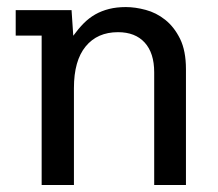

<svg xmlns="http://www.w3.org/2000/svg" viewBox="-20 -529 624 549"><path d="M420.9 0V-322.3Q420.9 -377.4 393.8 -407.2Q366.7 -437 317.4 -437Q258.3 -437 224.9 -396.2Q191.4 -355.5 191.4 -277.3V0H99.1V-427.2H24.9V-500H184.6L189.5 -426.8Q204.1 -446.8 219.2 -462.2Q234.4 -477.5 252.4 -487.8Q270.5 -498 292 -503.4Q313.5 -508.8 339.8 -508.8Q366.7 -508.8 396.7 -500.7Q426.8 -492.7 452.4 -472.4Q478 -452.1 494.9 -418Q511.7 -383.8 511.7 -331.1V0Z"/></svg>

Font: Shanti
Style: Regular
Weight: 400
Designer: vernon adams
Foundry: vernon adams
Version: Version 1.000